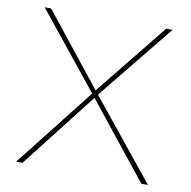

<svg xmlns="http://www.w3.org/2000/svg" viewBox="-79 -778 852 856"><g transform="rotate(10 347.5 -350.0)"><path d="M616 0 336 -351 55 -700H84L349 -367L646 0ZM49 0 335 -364 351 -350 78 0ZM352 -352 336 -366 605 -700H634Z"/></g></svg>

Font: Lexend Exa Thin
Style: Regular
Weight: 250
Designer: Bonnie Shaver-Troup, Thomas Jockin
Foundry: Lexend
Version: Version 1.007